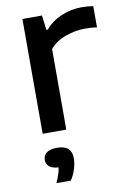

<svg xmlns="http://www.w3.org/2000/svg" viewBox="-88 -604 602 896"><g transform="rotate(-10 212.5 -156.0)"><path d="M82 0V-544H174.5L183.5 -474.5H190Q220 -510.5 266.5 -530.2Q313 -550 363.5 -550Q392.5 -550 418 -545.5V-444.5Q404 -447.5 388.5 -448.2Q373 -449 358 -449Q318.5 -449 271.8 -433.2Q225 -417.5 194 -382V0ZM105 238Q115 216.5 120.5 199.5Q126 182.5 128 167.5Q97.5 165.5 84 153.2Q70.5 141 70.5 122Q70.5 101 86.8 88.5Q103 76 137 76Q205.5 76 205.5 137.5Q205.5 160.5 197.2 187.8Q189 215 173.5 238Z"/></g></svg>

Font: Encode Sans Expanded Expanded Medium
Style: Regular
Weight: 500
Width: 7
Designer: Multiple Designers
Foundry: Impallari Type
Version: Version 3.000; ttfautohint (v1.8.3) -l 8 -r 50 -G 200 -x 14 